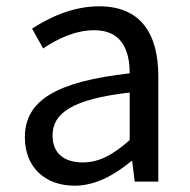

<svg xmlns="http://www.w3.org/2000/svg" viewBox="-20 -577 603 610"><path d="M217 13C284 13 345 -22 397 -65H400L408 0H483V-334C483 -469 428 -557 295 -557C207 -557 131 -518 82 -486L117 -423C160 -452 217 -481 280 -481C369 -481 392 -414 392 -344C161 -318 59 -259 59 -141C59 -43 126 13 217 13ZM243 -61C189 -61 147 -85 147 -147C147 -217 209 -262 392 -283V-132C339 -85 295 -61 243 -61Z"/></svg>

Font: Noto Sans CJK SC
Style: Regular
Weight: 400
Designer: Ryoko NISHIZUKA 西塚涼子 (kana, bopomofo & ideographs); Paul D. Hunt (Latin, Greek & Cyrillic); Sandoll Communications 산돌커뮤니
Foundry: Adobe
Version: Version 2.004;hotconv 1.0.118;makeotfexe 2.5.65603